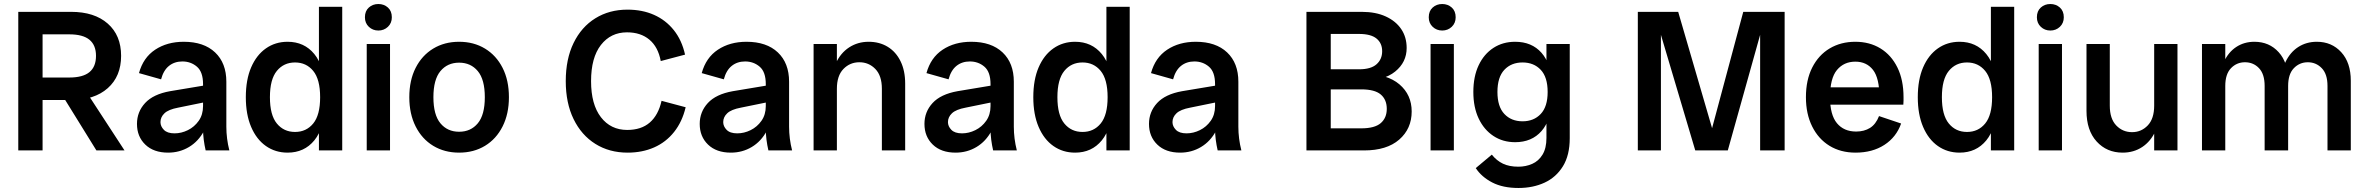

<svg xmlns="http://www.w3.org/2000/svg" viewBox="-20 -749 11786 956"><path d="M127 -251V-363H325Q393 -363 425.5 -390Q458 -417 458 -471Q458 -524 425.5 -551Q393 -578 325 -578H127V-690H334Q450 -690 516.5 -631.5Q583 -573 583 -471Q583 -369 516.5 -310Q450 -251 334 -251ZM71 0V-690H192V0ZM460 0 275 -299H405L600 0Z M1004 0Q998 -26 994.5 -53Q991 -80 991 -106V-330Q991 -391 960.5 -417Q930 -443 888 -443Q849 -443 821.5 -421Q794 -399 782 -354L672 -385Q693 -462 752.5 -501.5Q812 -541 895 -541Q995 -541 1051 -488Q1107 -435 1107 -342V-118Q1107 -59 1122 0ZM817 11Q745 11 703.5 -29Q662 -69 662 -132Q662 -192 702.5 -236Q743 -280 827 -295L1019 -327V-244L867 -213Q819 -204 799 -185Q779 -166 779 -141Q779 -120 796 -102.5Q813 -85 849 -85Q883 -85 915.5 -101Q948 -117 969.5 -147.5Q991 -178 991 -221H1024Q1024 -150 996 -97.5Q968 -45 921 -17Q874 11 817 11Z M1412 11Q1351 11 1304 -22Q1257 -55 1230.5 -117Q1204 -179 1204 -265Q1204 -352 1230.5 -413.5Q1257 -475 1304 -508Q1351 -541 1412 -541Q1495 -541 1545 -480Q1595 -419 1595 -307V-223Q1595 -111 1545 -50Q1495 11 1412 11ZM1449 -92Q1505 -92 1539.5 -134Q1574 -176 1574 -265Q1574 -354 1539.5 -396Q1505 -438 1449 -438Q1393 -438 1358.5 -396Q1324 -354 1324 -265Q1324 -176 1358.5 -134Q1393 -92 1449 -92ZM1568 0V-128L1584 -265L1568 -400V-715H1684V0Z M1806 0V-530H1922V0ZM1864 -597Q1836 -597 1816.5 -615.5Q1797 -634 1797 -663Q1797 -694 1816.5 -711.5Q1836 -729 1864 -729Q1892 -729 1911.5 -711.5Q1931 -694 1931 -663Q1931 -634 1911.5 -615.5Q1892 -597 1864 -597Z M2266 11Q2193 11 2137 -23Q2081 -57 2049.5 -119.5Q2018 -182 2018 -265Q2018 -349 2049.5 -411Q2081 -473 2137 -507Q2193 -541 2266 -541Q2339 -541 2395 -507Q2451 -473 2482.5 -411Q2514 -349 2514 -265Q2514 -182 2482.5 -119.5Q2451 -57 2395 -23Q2339 11 2266 11ZM2266 -93Q2324 -93 2359 -135Q2394 -177 2394 -265Q2394 -353 2359 -395Q2324 -437 2266 -437Q2208 -437 2173 -395Q2138 -353 2138 -265Q2138 -177 2173 -135Q2208 -93 2266 -93Z M3105 11Q3014 11 2944.5 -32.5Q2875 -76 2836 -156Q2797 -236 2797 -345Q2797 -455 2836 -535Q2875 -615 2944.5 -658Q3014 -701 3104 -701Q3178 -701 3236.5 -675Q3295 -649 3335 -599Q3375 -549 3391 -477L3270 -445Q3257 -515 3213.5 -551.5Q3170 -588 3102 -588Q3021 -588 2972 -525Q2923 -462 2923 -345Q2923 -229 2972 -165.5Q3021 -102 3103 -102Q3173 -102 3215.5 -139Q3258 -176 3274 -247L3394 -215Q3377 -143 3336.5 -92Q3296 -41 3237 -15Q3178 11 3105 11Z M3806 0Q3800 -26 3796.5 -53Q3793 -80 3793 -106V-330Q3793 -391 3762.5 -417Q3732 -443 3690 -443Q3651 -443 3623.5 -421Q3596 -399 3584 -354L3474 -385Q3495 -462 3554.5 -501.5Q3614 -541 3697 -541Q3797 -541 3853 -488Q3909 -435 3909 -342V-118Q3909 -59 3924 0ZM3619 11Q3547 11 3505.5 -29Q3464 -69 3464 -132Q3464 -192 3504.5 -236Q3545 -280 3629 -295L3821 -327V-244L3669 -213Q3621 -204 3601 -185Q3581 -166 3581 -141Q3581 -120 3598 -102.5Q3615 -85 3651 -85Q3685 -85 3717.5 -101Q3750 -117 3771.5 -147.5Q3793 -178 3793 -221H3826Q3826 -150 3798 -97.5Q3770 -45 3723 -17Q3676 11 3619 11Z M4371 0V-307Q4371 -372 4338.5 -405.5Q4306 -439 4259 -439Q4212 -439 4179.5 -405.5Q4147 -372 4147 -307H4117Q4117 -380 4141 -432.5Q4165 -485 4208 -513Q4251 -541 4305 -541Q4359 -541 4400 -516Q4441 -491 4464 -444Q4487 -397 4487 -333V0ZM4031 0V-530H4147V0Z M4925 0Q4919 -26 4915.5 -53Q4912 -80 4912 -106V-330Q4912 -391 4881.5 -417Q4851 -443 4809 -443Q4770 -443 4742.5 -421Q4715 -399 4703 -354L4593 -385Q4614 -462 4673.5 -501.5Q4733 -541 4816 -541Q4916 -541 4972 -488Q5028 -435 5028 -342V-118Q5028 -59 5043 0ZM4738 11Q4666 11 4624.5 -29Q4583 -69 4583 -132Q4583 -192 4623.5 -236Q4664 -280 4748 -295L4940 -327V-244L4788 -213Q4740 -204 4720 -185Q4700 -166 4700 -141Q4700 -120 4717 -102.5Q4734 -85 4770 -85Q4804 -85 4836.5 -101Q4869 -117 4890.5 -147.5Q4912 -178 4912 -221H4945Q4945 -150 4917 -97.5Q4889 -45 4842 -17Q4795 11 4738 11Z M5333 11Q5272 11 5225 -22Q5178 -55 5151.5 -117Q5125 -179 5125 -265Q5125 -352 5151.5 -413.5Q5178 -475 5225 -508Q5272 -541 5333 -541Q5416 -541 5466 -480Q5516 -419 5516 -307V-223Q5516 -111 5466 -50Q5416 11 5333 11ZM5370 -92Q5426 -92 5460.5 -134Q5495 -176 5495 -265Q5495 -354 5460.5 -396Q5426 -438 5370 -438Q5314 -438 5279.5 -396Q5245 -354 5245 -265Q5245 -176 5279.5 -134Q5314 -92 5370 -92ZM5489 0V-128L5505 -265L5489 -400V-715H5605V0Z M6043 0Q6037 -26 6033.5 -53Q6030 -80 6030 -106V-330Q6030 -391 5999.5 -417Q5969 -443 5927 -443Q5888 -443 5860.5 -421Q5833 -399 5821 -354L5711 -385Q5732 -462 5791.5 -501.5Q5851 -541 5934 -541Q6034 -541 6090 -488Q6146 -435 6146 -342V-118Q6146 -59 6161 0ZM5856 11Q5784 11 5742.5 -29Q5701 -69 5701 -132Q5701 -192 5741.5 -236Q5782 -280 5866 -295L6058 -327V-244L5906 -213Q5858 -204 5838 -185Q5818 -166 5818 -141Q5818 -120 5835 -102.5Q5852 -85 5888 -85Q5922 -85 5954.5 -101Q5987 -117 6008.5 -147.5Q6030 -178 6030 -221H6063Q6063 -150 6035 -97.5Q6007 -45 5960 -17Q5913 11 5856 11Z M6541 0V-110H6758Q6825 -110 6855 -136Q6885 -162 6885 -207Q6885 -253 6855 -278.5Q6825 -304 6758 -304H6541V-381H6774Q6887 -381 6948 -329Q7009 -277 7009 -194Q7009 -108 6947 -54Q6885 0 6772 0ZM6485 0V-690H6606V0ZM6541 -346V-404H6747Q6806 -404 6834 -429Q6862 -454 6862 -494Q6862 -534 6834 -557Q6806 -580 6747 -580H6541V-690H6760Q6830 -690 6880 -667Q6930 -644 6957 -604Q6984 -564 6984 -510Q6984 -439 6926.5 -392.5Q6869 -346 6757 -346Z M7103 0V-530H7219V0ZM7161 -597Q7133 -597 7113.5 -615.5Q7094 -634 7094 -663Q7094 -694 7113.5 -711.5Q7133 -729 7161 -729Q7189 -729 7208.5 -711.5Q7228 -694 7228 -663Q7228 -634 7208.5 -615.5Q7189 -597 7161 -597Z M7541 187Q7463 187 7410 159.5Q7357 132 7328 88L7408 21Q7432 51 7463.5 66Q7495 81 7540 81Q7577 81 7609 67Q7641 53 7660.5 21Q7680 -11 7680 -62V-157L7696 -291L7680 -419V-530H7796V-61Q7796 24 7762 79Q7728 134 7670.5 160.5Q7613 187 7541 187ZM7524 -41Q7463 -41 7416 -72Q7369 -103 7342.5 -159Q7316 -215 7316 -291Q7316 -368 7342.5 -424Q7369 -480 7416 -510.5Q7463 -541 7524 -541Q7607 -541 7655.5 -486Q7704 -431 7704 -334V-249Q7704 -152 7655.5 -96.5Q7607 -41 7524 -41ZM7561 -145Q7617 -145 7651.5 -181.5Q7686 -218 7686 -291Q7686 -365 7651.5 -401.5Q7617 -438 7561 -438Q7505 -438 7470.5 -401.5Q7436 -365 7436 -291Q7436 -218 7470.5 -181.5Q7505 -145 7561 -145Z M8421 0 8216 -690H8336L8537 0ZM8135 0V-690H8250V0ZM8475 0 8660 -690H8776L8583 0ZM8744 0V-690H8866V0Z M9219 11Q9145 11 9089.5 -23Q9034 -57 9003 -119.5Q8972 -182 8972 -265Q8972 -351 9003.5 -413Q9035 -475 9090.5 -508Q9146 -541 9218 -541Q9289 -541 9343 -508Q9397 -475 9427.5 -413Q9458 -351 9458 -265Q9458 -256 9458 -248Q9458 -240 9457 -228H9054V-314H9371L9338 -265Q9338 -360 9306 -401Q9274 -442 9218 -442Q9161 -442 9126.5 -400.5Q9092 -359 9092 -265Q9092 -177 9126.5 -135.5Q9161 -94 9222 -94Q9262 -94 9291 -112Q9320 -130 9336 -171L9446 -134Q9422 -66 9362.5 -27.5Q9303 11 9219 11Z M9737 11Q9676 11 9629 -22Q9582 -55 9555.5 -117Q9529 -179 9529 -265Q9529 -352 9555.5 -413.5Q9582 -475 9629 -508Q9676 -541 9737 -541Q9820 -541 9870 -480Q9920 -419 9920 -307V-223Q9920 -111 9870 -50Q9820 11 9737 11ZM9774 -92Q9830 -92 9864.5 -134Q9899 -176 9899 -265Q9899 -354 9864.5 -396Q9830 -438 9774 -438Q9718 -438 9683.5 -396Q9649 -354 9649 -265Q9649 -176 9683.5 -134Q9718 -92 9774 -92ZM9893 0V-128L9909 -265L9893 -400V-715H10009V0Z M10131 0V-530H10247V0ZM10189 -597Q10161 -597 10141.5 -615.5Q10122 -634 10122 -663Q10122 -694 10141.5 -711.5Q10161 -729 10189 -729Q10217 -729 10236.5 -711.5Q10256 -694 10256 -663Q10256 -634 10236.5 -615.5Q10217 -597 10189 -597Z M10549 11Q10470 11 10419.5 -44.5Q10369 -100 10369 -197V-530H10485V-223Q10485 -158 10517 -124.5Q10549 -91 10596 -91Q10642 -91 10674 -124.5Q10706 -158 10706 -223H10737Q10737 -150 10713 -97.5Q10689 -45 10646.5 -17Q10604 11 10549 11ZM10706 0V-530H10822V0Z M11569 0V-321Q11569 -380 11540.5 -409.5Q11512 -439 11471 -439Q11430 -439 11401.5 -409.5Q11373 -380 11373 -321H11336Q11336 -390 11359.5 -439.5Q11383 -489 11423.5 -515Q11464 -541 11516 -541Q11590 -541 11637.5 -489Q11685 -437 11685 -347V0ZM10944 0V-530H11060V0ZM11256 0V-321Q11256 -380 11228 -409.5Q11200 -439 11158 -439Q11117 -439 11088.5 -409.5Q11060 -380 11060 -321H11030Q11030 -390 11052.5 -439.5Q11075 -489 11114.5 -515Q11154 -541 11205 -541Q11279 -541 11326 -489Q11373 -437 11373 -347V0Z"/></svg>

Font: Radio Canada Big Medium
Style: Regular
Weight: 500
Designer: Étienne Aubert Bonn
Foundry: Coppers and Brasses
Version: Version 1.001